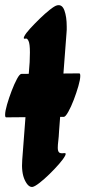

<svg xmlns="http://www.w3.org/2000/svg" viewBox="-36 -731 334 751"><path d="M187 -710Q207 -715 216 -690Q225 -665 225 -627Q225 -621 225 -614Q225 -607 224 -600L195 -218Q194 -196 192 -180Q190 -164 190 -153Q190 -140 195 -135Q200 -130 214 -132Q225 -134 218.5 -121.5Q212 -109 195 -89.5Q178 -70 157.5 -50Q137 -30 119 -16Q101 -2 92 0Q75 3 61 -26.5Q47 -56 51 -106L80 -488L81 -526Q81 -560 75.5 -571Q70 -582 65 -580Q53 -577 59 -589Q65 -601 82 -619.5Q99 -638 119.5 -658Q140 -678 159 -693Q178 -708 187 -710ZM48 -442 274 -444Q278 -444 278 -434Q278 -420 270.5 -394Q263 -368 252.5 -340.5Q242 -313 231 -293.5Q220 -274 214 -274L-12 -272Q-16 -272 -16 -282Q-16 -296 -8.5 -322Q-1 -348 9.5 -375.5Q20 -403 30.5 -422.5Q41 -442 48 -442Z"/></svg>

Font: Ga Maamli
Style: Regular
Weight: 400
Designer: Afotey Clement Nii Odai, Ama Asantewa Diaka, David Abbey-Thompson
Foundry: Sorkin Type Co.
Version: Version 1.000; ttfautohint (v1.8.4.7-5d5b)